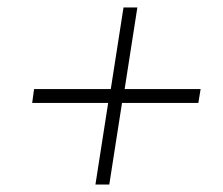

<svg xmlns="http://www.w3.org/2000/svg" viewBox="-20 -605 595 513"><path d="M313 -367H516L510 -330H306L272 -112H235L269 -330H66L71 -367H276L310 -585H347Z"/></svg>

Font: Bitter Pro Light
Style: Italic
Weight: 300
Italic angle: -9°
Designer: Sol Matas, and Bitter project Authors
Foundry: Sol Matas
Version: Version 1.010